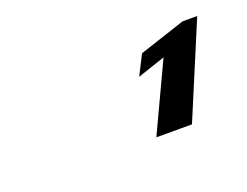

<svg xmlns="http://www.w3.org/2000/svg" viewBox="-44 -651 398 309"><g transform="rotate(-20 155.0 -496.5)"><path d="M189.1 -517 236.6 -533 181.7 -416H242.7L310.3 -577H285.3L206.3 -551Z"/></g></svg>

Font: Hussar Milosc
Style: Obl
Weight: 700
Foundry: Cannot Into Space Fonts
Version: Version 1.02